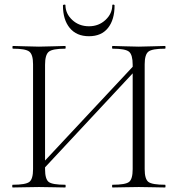

<svg xmlns="http://www.w3.org/2000/svg" viewBox="-20 -828 786 848"><path d="M258 -804Q258 -806 261 -807Q264 -808 266.5 -807.5Q269 -807 269 -806Q269 -768 299 -740Q329 -712 373 -712Q416 -712 446 -740Q476 -768 476 -806Q476 -807 478.5 -807.5Q481 -808 483.5 -807Q486 -806 486 -804Q486 -741 457 -704.5Q428 -668 373 -668Q318 -668 288 -704.5Q258 -741 258 -804ZM709 -12Q711 -12 711 -6Q711 0 709 0Q694 0 655 -1Q616 -2 593 -2Q568 -2 529.5 -1Q491 0 477 0Q475 0 475 -6Q475 -12 477 -12Q534 -12 550 -24.5Q566 -37 566 -81V-504L179 -89V-81Q179 -37 195 -24.5Q211 -12 268 -12Q270 -12 270 -6Q270 0 268 0Q254 0 215.5 -1Q177 -2 152 -2Q129 -2 90 -1Q51 0 36 0Q34 0 34 -6Q34 -12 36 -12Q93 -12 109.5 -24.5Q126 -37 126 -81V-544Q126 -587 109.5 -600Q93 -613 37 -613Q35 -613 35 -619Q35 -625 37 -625Q52 -625 90.5 -623.5Q129 -622 152 -622Q177 -622 215.5 -623.5Q254 -625 268 -625Q270 -625 270 -619Q270 -613 268 -613Q212 -613 195.5 -599.5Q179 -586 179 -542V-119L566 -533V-542Q566 -586 550 -599.5Q534 -613 477 -613Q475 -613 475 -619Q475 -625 477 -625Q491 -625 529.5 -623.5Q568 -622 593 -622Q616 -622 655 -623.5Q694 -625 709 -625Q711 -625 711 -619Q711 -613 709 -613Q652 -613 635.5 -600Q619 -587 619 -544V-81Q619 -37 635.5 -24.5Q652 -12 709 -12Z"/></svg>

Font: t
Style: Regular
Weight: 300
Designer: Christian Thalmann (Catharsis Fonts)
Version: Version 1.000;PS 002.000;hotconv 1.0.88;makeotf.lib2.5.64775